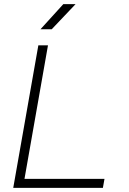

<svg xmlns="http://www.w3.org/2000/svg" viewBox="-20 -914 626 934"><path d="M44.4 0 166.5 -693.4H213.4L99.1 -43.9H488.3L480.5 0ZM176.8 -771.5 288.1 -894H347.7L231.4 -771.5Z"/></svg>

Font: CaskaydiaCove NFP ExtraLight
Style: Italic
Weight: 200
Italic angle: -10°
Designer: Aaron Bell
Foundry: Saja Typeworks
Version: Version 2111.001; VTT 6.35;Nerd Fonts 3.1.1